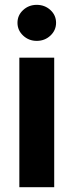

<svg xmlns="http://www.w3.org/2000/svg" viewBox="-20 -784 309 804"><path d="M61 0V-542.5H207V0ZM133.8 -612.8Q100.6 -612.8 76.9 -635Q53.2 -657.2 53.2 -688.5Q53.2 -720.2 76.9 -741.9Q100.6 -763.7 133.8 -763.7Q167.5 -763.7 191.2 -741.9Q214.8 -720.2 214.8 -688.5Q214.8 -657.2 191.2 -635Q167.5 -612.8 133.8 -612.8Z"/></svg>

Font: Inter 16pt
Style: Bold
Weight: 700
Version: Version 4.001;git-66647c0bb